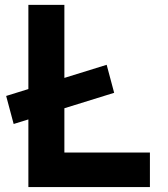

<svg xmlns="http://www.w3.org/2000/svg" viewBox="-20 -756 680 776"><path d="M411.1 -494.1 441.4 -380.9 35.2 -254.9 4.9 -368.2ZM94.7 -736.3H240.2V-139.6H585.9V0H94.7Z"/></svg>

Font: Josefin Sans CFJ
Style: Bold
Weight: 700
Designer: Santiago Orozco
Foundry: Typemade
Version: Version 2.001